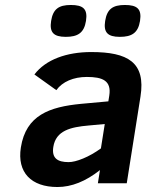

<svg xmlns="http://www.w3.org/2000/svg" viewBox="-20 -736 596 771"><path d="M346.5 -527C247.6 -527 164 -497 118.2 -437L206.2 -374C230.6 -407.9 275.2 -427 328.6 -427C391.1 -427 428.3 -412.6 418.8 -352L415.1 -329L305.5 -319C178.7 -306.8 84.3 -273.5 63.8 -144C47.9 -43.5 105.3 15 210.6 15C267.3 15 324.2 -7.7 381.4 -53L373 0H489L544.1 -348C566 -486.2 493 -527 346.5 -527ZM194.1 -146C204.5 -211.8 263.5 -225.7 335.7 -232L400.7 -238L385.2 -140C361.1 -122.7 337.3 -109.2 313.8 -99.5C290.2 -89.8 270.8 -85 255.5 -85C211.3 -85 186.9 -100.5 194.1 -146ZM481.4 -716C432.6 -716 409.8 -699.4 402.3 -652C395 -606.2 412 -588 461.1 -588C509.2 -588 534.6 -603.8 542.3 -652C549.9 -700.3 530.6 -716 481.4 -716ZM264.4 -716C215.6 -716 192.8 -699.4 185.3 -652C178 -606.2 195 -588 244.1 -588C292.2 -588 317.6 -603.8 325.3 -652C332.9 -700.3 313.6 -716 264.4 -716Z"/></svg>

Font: Fog Sans
Style: It
Weight: 700
Foundry: Intel Corporation
Version: Version 1.00